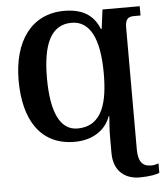

<svg xmlns="http://www.w3.org/2000/svg" viewBox="-62 -779 914 1074"><g transform="rotate(-5 395.0 -242.5)"><path d="M678 240C735 240 777 231 790 224V171C776 176 764 179 748 179C698 179 676 149 676 82V-598C676 -644 687 -662 726 -662H762V-714H553L539 -606H535C509 -670 458 -725 339 -725C155 -725 51 -580 51 -359C51 -137 143 10 334 10C446 10 513 -50 535 -116H539C536 -75 533 -41 533 0V89C533 198 603 240 678 240ZM356 -63C259 -63 210 -167 210 -358C210 -550 259 -655 374 -655C475 -655 529 -556 529 -358C529 -206 501 -63 356 -63Z"/></g></svg>

Font: Noto Serif SemiCondensed
Style: Bold
Weight: 700
Width: 4
Designer: Monotype Design Team
Foundry: Monotype Imaging Inc.
Version: Version 2.015